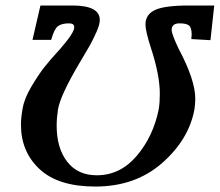

<svg xmlns="http://www.w3.org/2000/svg" viewBox="-20 -666 799 698"><path d="M231 -581.1Q204.1 -581.1 190.4 -570.6Q176.8 -560.1 166 -521H98.1L127 -646H243.2Q343.3 -646 342.8 -592.8Q342.8 -576.7 330.3 -548.8Q317.9 -521 306.4 -500.5Q294.9 -480 269 -437Q200.2 -320.8 190.9 -269Q186 -236.8 186 -209Q186 -127.9 224.1 -78.4Q262.2 -28.8 332 -28.8Q417 -28.8 477.1 -99.4Q537.1 -169.9 557.1 -269Q561 -292 561 -325.2Q561 -393.1 528.8 -491.2Q508.8 -553.2 508.8 -577.1Q508.8 -613.3 543.5 -629.6Q578.1 -646 667 -646H758.8L745.1 -520L675.8 -523.9Q675.8 -525.9 675.8 -529.1Q675.8 -532.2 676.3 -534.2Q676.8 -536.1 676.8 -538.1V-540Q676.8 -564.9 667.5 -573Q658.2 -581.1 632.8 -581.1Q604 -581.1 604 -557.1Q604 -542 629.9 -487.8Q689.9 -375 689.9 -307.1Q689.9 -290 687 -269Q667 -159.2 569.6 -73.5Q472.2 12.2 326.2 12.2Q192.4 12.2 124.3 -50.8Q56.2 -113.8 56.2 -212.9Q56.2 -237.8 62 -270Q67.9 -307.1 94 -351.1Q120.1 -395 141.1 -421.6Q162.1 -448.2 199.2 -488.8Q250 -546.9 250 -566.9Q250 -581.1 231 -581.1Z"/></svg>

Font: Linux Libertine O
Style: Semibold Italic
Weight: 600
Italic angle: -11.5°
Designer: Philipp H. Poll
Foundry: Philipp H. Poll
Version: Version 5.1.2